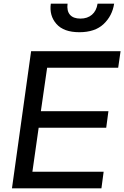

<svg xmlns="http://www.w3.org/2000/svg" viewBox="-20 -1023 675 1043"><path d="M45 0 149 -745H635L622 -655H236L202 -419H569L557 -329H190L156 -90H543L531 0ZM411 -848Q326 -848 286.5 -893Q247 -938 256 -1003H347Q342 -964 360 -943Q378 -922 417 -922Q455 -922 479.5 -943Q504 -964 510 -1003H600Q590 -937 543 -892.5Q496 -848 411 -848Z"/></svg>

Font: Plus Jakarta Sans Medium
Style: Italic
Weight: 500
Italic angle: -8°
Designer: Gumpita Rahayu
Foundry: Tokotype
Version: Version 2.071; ttfautohint (v1.8.4.7-5d5b);gftools[0.9.29]